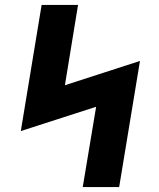

<svg xmlns="http://www.w3.org/2000/svg" viewBox="-20 -755 640 775"><path d="M314 0 368 -324 64 -226 148 -735H295L242 -411L545 -509L461 0Z"/></svg>

Font: Iosevka Slab HvExObl
Style: Regular
Weight: 900
Width: 7
Italic angle: -9°
Monospace: yes
Designer: Belleve Invis
Foundry: Belleve Invis
Version: Version 11.1.1; ttfautohint (v1.8.3)